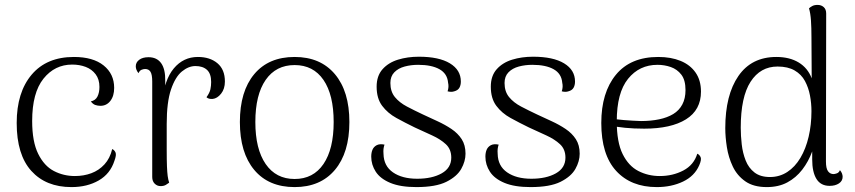

<svg xmlns="http://www.w3.org/2000/svg" viewBox="-20 -749 3483 782"><path d="M271 13Q167 13 107.5 -53Q48 -119 48 -248Q48 -373 109 -445Q170 -517 281 -517Q359 -517 402 -482.5Q445 -448 445 -391Q445 -358 429.5 -338Q414 -318 389 -318Q378 -318 368 -321.5Q358 -325 350 -336Q369 -340 377 -356Q385 -372 385 -395Q385 -426 369.5 -446.5Q354 -467 329 -476.5Q304 -486 274 -486Q203 -486 157 -428.5Q111 -371 111 -256Q111 -172 135.5 -122.5Q160 -73 199.5 -52.5Q239 -32 285 -32Q321 -32 352 -43.5Q383 -55 405.5 -79.5Q428 -104 437 -142Q446 -138 450.5 -128Q455 -118 446 -94Q429 -41 382 -14Q335 13 271 13Z M634 9Q620 9 610 -1Q600 -11 600 -28V-417Q600 -445 593 -456.5Q586 -468 571 -468Q565 -468 557 -465Q549 -462 544 -451Q533 -465 533 -479Q533 -495 547 -505.5Q561 -516 585 -516Q619 -516 636.5 -491.5Q654 -467 653 -418V-337L641 -334Q649 -424 688 -470.5Q727 -517 786 -517Q835 -517 865.5 -491.5Q896 -466 896 -417Q896 -387 880.5 -367.5Q865 -348 846 -346Q829 -345 821 -353Q834 -371 837 -385.5Q840 -400 840 -415Q840 -449 823 -464.5Q806 -480 776 -480Q748 -480 721 -458Q694 -436 676.5 -384.5Q659 -333 659 -244Q659 -180 659 -138.5Q659 -97 660 -72Q661 -47 663 -32Q665 -17 669 -5Q664 -1 655.5 4Q647 9 634 9Z M1180 13Q1074 13 1015.5 -57Q957 -127 957 -252Q957 -377 1015.5 -447Q1074 -517 1180 -517Q1285 -517 1344 -447Q1403 -377 1403 -252Q1403 -127 1344 -57Q1285 13 1180 13ZM1180 -20Q1256 -20 1297.5 -81Q1339 -142 1339 -252Q1339 -363 1297.5 -423.5Q1256 -484 1180 -484Q1104 -484 1062 -423.5Q1020 -363 1020 -252Q1020 -142 1062 -81Q1104 -20 1180 -20Z M1676 13Q1611 13 1570 -4Q1529 -21 1510.5 -49.5Q1492 -78 1492 -111Q1492 -127 1497 -139Q1502 -151 1514 -157.5Q1526 -164 1546 -160Q1543 -151 1542 -142.5Q1541 -134 1542 -122Q1543 -73 1580.5 -47Q1618 -21 1679 -21Q1740 -21 1779 -43Q1818 -65 1818 -107Q1818 -141 1796 -161.5Q1774 -182 1740 -197.5Q1706 -213 1669 -230Q1630 -249 1594.5 -268.5Q1559 -288 1536.5 -318Q1514 -348 1514 -396Q1514 -440 1538 -467Q1562 -494 1601 -506Q1640 -518 1686 -518Q1768 -518 1812.5 -491Q1857 -464 1857 -417Q1857 -402 1851 -391.5Q1845 -381 1830 -377Q1824 -375 1817.5 -375Q1811 -375 1803 -377Q1806 -386 1806.5 -395Q1807 -404 1805 -412Q1802 -449 1770 -467Q1738 -485 1683 -485Q1654 -485 1628 -478Q1602 -471 1586 -454.5Q1570 -438 1570 -411Q1570 -376 1588.5 -353.5Q1607 -331 1637.5 -315Q1668 -299 1702 -283Q1732 -269 1762.5 -255Q1793 -241 1819 -223.5Q1845 -206 1860.5 -182Q1876 -158 1876 -123Q1876 -92 1858.5 -61Q1841 -30 1798 -8.5Q1755 13 1676 13Z M2141 13Q2076 13 2035 -4Q1994 -21 1975.5 -49.5Q1957 -78 1957 -111Q1957 -127 1962 -139Q1967 -151 1979 -157.5Q1991 -164 2011 -160Q2008 -151 2007 -142.5Q2006 -134 2007 -122Q2008 -73 2045.5 -47Q2083 -21 2144 -21Q2205 -21 2244 -43Q2283 -65 2283 -107Q2283 -141 2261 -161.5Q2239 -182 2205 -197.5Q2171 -213 2134 -230Q2095 -249 2059.5 -268.5Q2024 -288 2001.5 -318Q1979 -348 1979 -396Q1979 -440 2003 -467Q2027 -494 2066 -506Q2105 -518 2151 -518Q2233 -518 2277.5 -491Q2322 -464 2322 -417Q2322 -402 2316 -391.5Q2310 -381 2295 -377Q2289 -375 2282.5 -375Q2276 -375 2268 -377Q2271 -386 2271.5 -395Q2272 -404 2270 -412Q2267 -449 2235 -467Q2203 -485 2148 -485Q2119 -485 2093 -478Q2067 -471 2051 -454.5Q2035 -438 2035 -411Q2035 -376 2053.5 -353.5Q2072 -331 2102.5 -315Q2133 -299 2167 -283Q2197 -269 2227.5 -255Q2258 -241 2284 -223.5Q2310 -206 2325.5 -182Q2341 -158 2341 -123Q2341 -92 2323.5 -61Q2306 -30 2263 -8.5Q2220 13 2141 13Z M2655 13Q2550 13 2489.5 -53Q2429 -119 2429 -248Q2429 -372 2488.5 -444.5Q2548 -517 2661 -517Q2713 -517 2752 -501Q2791 -485 2813 -453.5Q2835 -422 2835 -376Q2835 -301 2774 -263Q2713 -225 2604 -225Q2561 -225 2526 -228.5Q2491 -232 2456 -239L2457 -268Q2484 -263 2521 -260Q2558 -257 2591 -256Q2631 -256 2664.5 -263Q2698 -270 2722 -284.5Q2746 -299 2759 -323.5Q2772 -348 2772 -382Q2772 -423 2755 -445Q2738 -467 2712 -476Q2686 -485 2658 -485Q2584 -485 2538 -428Q2492 -371 2492 -255Q2492 -170 2516 -121.5Q2540 -73 2580 -52.5Q2620 -32 2667 -32Q2720 -32 2763 -54.5Q2806 -77 2820 -123Q2829 -119 2833.5 -109Q2838 -99 2828 -76Q2809 -32 2762 -9.5Q2715 13 2655 13Z M3103 13Q3049 13 3015.5 -10.5Q2982 -34 2964.5 -71Q2947 -108 2940.5 -149.5Q2934 -191 2934 -227Q2934 -362 2987.5 -439.5Q3041 -517 3142 -517Q3196 -517 3233 -494.5Q3270 -472 3286 -430L3285 -597Q3285 -636 3283 -665.5Q3281 -695 3275 -715Q3280 -720 3288.5 -724.5Q3297 -729 3310 -729Q3325 -729 3335 -720Q3345 -711 3345 -694L3344 -91Q3344 -63 3352.5 -51.5Q3361 -40 3375 -40Q3380 -40 3388.5 -43Q3397 -46 3401 -56Q3407 -49 3409.5 -42Q3412 -35 3412 -29Q3412 -12 3397 -2Q3382 8 3359 8Q3323 8 3305.5 -20Q3288 -48 3288 -100V-205L3310 -224Q3304 -176 3288.5 -133.5Q3273 -91 3247.5 -58Q3222 -25 3186.5 -6Q3151 13 3103 13ZM3116 -28Q3155 -28 3186.5 -48.5Q3218 -69 3240 -106Q3262 -143 3273.5 -192Q3285 -241 3285 -296Q3285 -328 3279 -360Q3273 -392 3258.5 -419Q3244 -446 3216.5 -462Q3189 -478 3147 -478Q3077 -478 3037 -416Q2997 -354 2997 -229Q2997 -196 3001 -161Q3005 -126 3017 -95.5Q3029 -65 3053 -46.5Q3077 -28 3116 -28Z"/></svg>

Font: Arima Light
Style: Regular
Weight: 300
Designer: Joana Correia and Natanael Gama
Foundry: NDISCOVER
Version: Version 1.101;gftools[0.9.23]